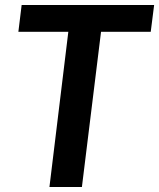

<svg xmlns="http://www.w3.org/2000/svg" viewBox="-20 -743 632 763"><path d="M579 -616.5H381.5L305.5 0H176.5L251.5 -616.5H53L66 -723H592.5Z"/></svg>

Font: Lato 2
Style: Bold Italic
Weight: 700
Italic angle: -7°
Designer: Lukasz Dziedzic with Adam Twardoch and Botio Nikoltchev
Foundry: tyPoland Lukasz Dziedzic
Version: Version 2.015; 2015-08-06; http://www.latofonts.com/